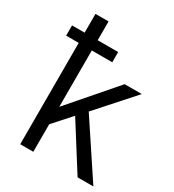

<svg xmlns="http://www.w3.org/2000/svg" viewBox="-183 -863 878 968"><g transform="rotate(30 256.0 -379.5)"><path d="M12.7 -589.8Q12.7 -604.5 12.7 -649.4Q31.2 -649.4 85.9 -649.4Q85.9 -676.8 85.9 -758.8Q105.5 -758.8 162.1 -758.8Q162.1 -731.4 162.1 -649.4Q192.4 -649.4 281.2 -649.4Q281.2 -634.8 281.2 -589.8Q252 -589.8 162.1 -589.8Q162.1 -507.8 162.1 -261.7Q219.7 -327.1 390.6 -525.4Q416 -525.4 490.2 -525.4Q443.4 -472.7 302.7 -315.4Q355.5 -236.3 511.7 0Q489.3 0 419.9 0Q378.9 -65.4 253.9 -262.7Q231.4 -237.3 162.1 -160.2Q162.1 -120.1 162.1 0Q143.6 0 85.9 0Q85.9 -147.5 85.9 -589.8Q67.4 -589.8 12.7 -589.8Z"/></g></svg>

Font: Gothic A1
Style: Regular
Weight: 400
Designer: HanYang I&C Co.,Ltd.
Version: Version 2.50